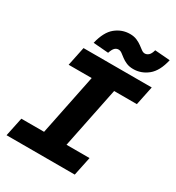

<svg xmlns="http://www.w3.org/2000/svg" viewBox="-200 -975 1006 1097"><g transform="rotate(30 302.5 -427.0)"><path d="M12 0 38 -124H188L270 -526H118L144 -651H594L568 -526H418L336 -124H488L462 0ZM449 -689Q423 -689 403.5 -697.5Q384 -706 370.5 -716.5Q357 -727 345.5 -735.5Q334 -744 322 -744Q309 -744 298.5 -734.5Q288 -725 279 -698L179 -706Q198 -786 240 -820Q282 -854 335 -854Q361 -854 380.5 -845.5Q400 -837 414 -826.5Q428 -816 439.5 -807.5Q451 -799 462 -799Q475 -799 486.5 -809Q498 -819 505 -845L605 -837Q587 -758 544.5 -723.5Q502 -689 449 -689Z"/></g></svg>

Font: Source Code Pro ExtraLight ExtraBold
Style: Italic
Weight: 800
Italic angle: -11°
Monospace: yes
Version: Version 1.016;hotconv 1.0.116;makeotfexe 2.5.65601